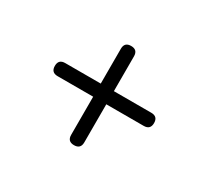

<svg xmlns="http://www.w3.org/2000/svg" viewBox="-94 -675 766 709"><g transform="rotate(30 288.5 -320.5)"><path d="M256.5 -503.5Q256.5 -531.5 284.5 -531.5Q312.5 -531.5 312.5 -503.5V-136.5Q312.5 -108.5 284.5 -108.5Q256.5 -108.5 256.5 -136.5ZM105 -299Q77 -299 77 -327Q77 -355 105 -355H472Q500 -355 500 -327Q500 -299 472 -299ZM105 -299Q77 -299 77 -327Q77 -355 105 -355H472Q500 -355 500 -327Q500 -299 472 -299Z"/></g></svg>

Font: Jura Light Medium
Style: Regular
Weight: 500
Version: Version 5.106